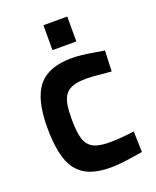

<svg xmlns="http://www.w3.org/2000/svg" viewBox="-133 -772 702 862"><g transform="rotate(-20 218.0 -341.0)"><path d="M249 -511Q269 -511 295.5 -508Q322 -505 345 -501Q372 -497 401 -492L397 -393Q374 -395 353 -397Q334 -399 314 -400.5Q294 -402 280 -402Q242 -402 217.5 -394.5Q193 -387 179 -369.5Q165 -352 160 -324Q155 -296 155 -256Q155 -211 160 -180.5Q165 -150 178.5 -131.5Q192 -113 217 -105Q242 -97 281 -97Q295 -97 315 -98Q335 -99 354 -101Q375 -103 398 -106L401 -7Q371 -2 343 2Q319 6 292.5 8.5Q266 11 246 11Q189 11 149.5 -4Q110 -19 85.5 -51Q61 -83 50 -134Q39 -185 39 -256Q39 -390 88 -450.5Q137 -511 249 -511ZM180 -693H294V-574H180Z"/></g></svg>

Font: Panefresco 800wt
Style: Regular
Weight: 800
Designer: Campivisivi
Foundry: Campivisivi & Chank Co
Version: Version 1.001